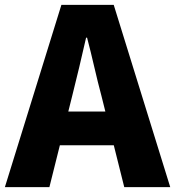

<svg xmlns="http://www.w3.org/2000/svg" viewBox="-28 -765 716 785"><path d="M-8 0 223 -745H437L668 0H480L387 -372Q372 -428 357.5 -491Q343 -554 328 -611H324Q311 -553 296 -490.5Q281 -428 267 -372L174 0ZM149 -171V-309H509V-171Z"/></svg>

Font: Noto Sans SC Thin Black
Style: Regular
Weight: 900
Version: Version 2.004-H2;hotconv 1.0.118;makeotfexe 2.5.65603